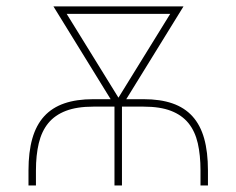

<svg xmlns="http://www.w3.org/2000/svg" viewBox="-20 -565 720 585"><path d="M66.8 0V-45.5Q66.8 -101.9 78.5 -142.9Q90.2 -183.9 114.5 -210.6Q138.8 -237.2 176 -250Q213.1 -262.8 264.2 -262.8H317.1L142.8 -545.5H539.1L364.7 -262.8H417.6Q468.4 -262.8 505.3 -250Q542.3 -237.2 566.4 -210.6Q590.6 -183.9 602.1 -142.9Q613.6 -101.9 613.6 -45.5V0H590.9V-45.5Q590.9 -92.3 582.6 -128.7Q574.2 -165.1 554.2 -189.8Q534.1 -214.5 500.9 -227.3Q467.7 -240.1 417.6 -240.1H351.6V0H328.8V-240.1H264.2Q214.5 -240.1 180.9 -227.3Q147.4 -214.5 127.1 -189.8Q106.9 -165.1 98.2 -128.7Q89.5 -92.3 89.5 -45.5V0ZM340.9 -267.4 498.6 -522.7H183.2Z"/></svg>

Font: Inter P Thin
Style: Regular
Weight: 100
Designer: Rasmus Andersson
Foundry: rsms
Version: Version 3.018;git-588b23468